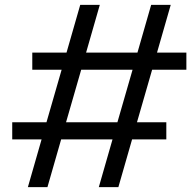

<svg xmlns="http://www.w3.org/2000/svg" viewBox="-20 -765 782 785"><path d="M94 0 150 -195H30V-265H170L232 -480H112V-550H252L308 -745H388L332 -550H542L598 -745H678L622 -550H742V-480H602L540 -265H660V-195H520L464 0H384L440 -195H230L174 0ZM250 -265H460L522 -480H312Z"/></svg>

Font: Plus Jakarta Display Light
Style: Italic
Weight: 300
Italic angle: -12°
Designer: Gumpita Rahayu
Foundry: Tokotype Studio
Version: Version 1.000;hotconv 1.0.109;makeotfexe 2.5.65596